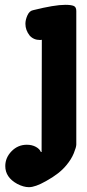

<svg xmlns="http://www.w3.org/2000/svg" viewBox="-20 -526 361 800"><path d="M2 166Q2 130.9 28.3 104Q54.7 77.1 91.8 77.1Q113.3 77.1 129.4 85.9Q145.5 94.7 150.4 107.4H153.3L154.3 -360.4Q152.3 -359.4 146.5 -359.4Q120.1 -359.4 103.5 -377.9Q85.9 -400.4 85.9 -426.8Q85.9 -443.4 94.2 -461.9Q102.5 -480.5 117.2 -483.4Q207 -505.9 252 -505.9Q275.4 -505.9 286.6 -501.5Q297.9 -497.1 297.9 -480.5V76.2Q297.9 86.9 287.6 112.3Q277.3 137.7 256.8 162.1Q228.5 197.3 171.9 228.5Q127 253.9 100.6 253.9Q78.1 253.9 51.8 240.2Q2 212.9 2 166Z"/></svg>

Font: Essays1743
Style: Bold
Weight: 700
Designer: Based on the typeface in a 1743 English translation of the essays of Montaigne.  PostScript/TrueType font designed by Jo
Version: Version 002.100